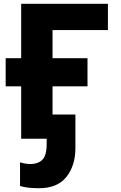

<svg xmlns="http://www.w3.org/2000/svg" viewBox="-20 -734 640 1016"><path d="M186 262Q284 262 331.5 202Q379 142 379 50V-128H258V-277H443V-426H258V-575H551V-714H92V-426H10V-277H92V0H227V27Q227 90 203.5 112Q180 134 142 134Q115 134 86 125V250Q122 262 186 262Z"/></svg>

Font: Noto Sans Mono UI ExtraBold
Style: Regular
Weight: 800
Designer: Monotype Design team
Foundry: Monotype Imaging Inc.
Version: 1.000